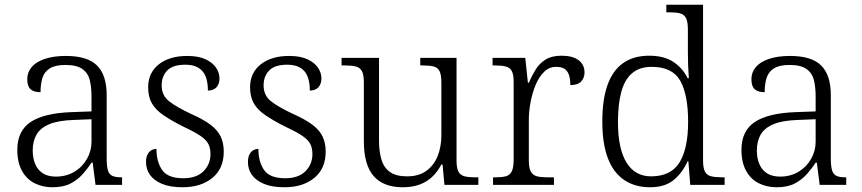

<svg xmlns="http://www.w3.org/2000/svg" viewBox="-20 -780 3637 810"><path d="M201 10Q160 10 126 -7Q92 -24 72.5 -59.5Q53 -95 53 -148Q53 -228 109.5 -265.5Q166 -303 283 -307L366 -310V-372Q366 -411 359 -441Q352 -471 328 -488.5Q304 -506 256 -506Q213 -506 190 -491.5Q167 -477 159 -451Q151 -425 151 -391Q123 -391 109 -403.5Q95 -416 95 -446Q95 -475 113.5 -497Q132 -519 169 -531.5Q206 -544 258 -544Q349 -544 389.5 -503.5Q430 -463 430 -379V-112Q430 -80 435 -62.5Q440 -45 453 -38.5Q466 -32 491 -32H495V0H383L371 -94H366Q350 -69 328.5 -45Q307 -21 277 -5.5Q247 10 201 10ZM216 -35Q260 -35 294 -55.5Q328 -76 347 -110Q366 -144 366 -181V-277L292 -274Q226 -272 188 -256Q150 -240 134 -212Q118 -184 118 -145Q118 -113 128.5 -88Q139 -63 160.5 -49Q182 -35 216 -35Z M750 10Q697 10 663 -4.5Q629 -19 612.5 -42.5Q596 -66 596 -96Q596 -117 603 -129.5Q610 -142 620 -147Q630 -152 640 -152Q640 -98 664 -63Q688 -28 753 -28Q809 -28 838.5 -57.5Q868 -87 868 -130Q868 -155 859 -172.5Q850 -190 826 -206.5Q802 -223 757 -244Q703 -271 669.5 -294Q636 -317 620.5 -344.5Q605 -372 605 -412Q605 -473 650 -508.5Q695 -544 770 -544Q817 -544 847 -530Q877 -516 891.5 -494.5Q906 -473 906 -449Q906 -426 893.5 -412Q881 -398 857 -398Q857 -455 833 -481Q809 -507 762 -507Q709 -507 685.5 -482.5Q662 -458 662 -420Q662 -378 692.5 -353.5Q723 -329 787 -299Q839 -276 869 -253Q899 -230 911.5 -203Q924 -176 924 -140Q924 -69 876 -29.5Q828 10 750 10Z M1180 10Q1127 10 1093 -4.5Q1059 -19 1042.5 -42.5Q1026 -66 1026 -96Q1026 -117 1033 -129.5Q1040 -142 1050 -147Q1060 -152 1070 -152Q1070 -98 1094 -63Q1118 -28 1183 -28Q1239 -28 1268.5 -57.5Q1298 -87 1298 -130Q1298 -155 1289 -172.5Q1280 -190 1256 -206.5Q1232 -223 1187 -244Q1133 -271 1099.5 -294Q1066 -317 1050.5 -344.5Q1035 -372 1035 -412Q1035 -473 1080 -508.5Q1125 -544 1200 -544Q1247 -544 1277 -530Q1307 -516 1321.5 -494.5Q1336 -473 1336 -449Q1336 -426 1323.5 -412Q1311 -398 1287 -398Q1287 -455 1263 -481Q1239 -507 1192 -507Q1139 -507 1115.5 -482.5Q1092 -458 1092 -420Q1092 -378 1122.5 -353.5Q1153 -329 1217 -299Q1269 -276 1299 -253Q1329 -230 1341.5 -203Q1354 -176 1354 -140Q1354 -69 1306 -29.5Q1258 10 1180 10Z M1679 10Q1598 10 1556.5 -37Q1515 -84 1515 -185V-433Q1515 -466 1506.5 -480.5Q1498 -495 1481 -499.5Q1464 -504 1435 -504H1421V-536H1579V-186Q1579 -142 1589 -107.5Q1599 -73 1625 -54.5Q1651 -36 1697 -36Q1747 -36 1779 -59.5Q1811 -83 1826.5 -122Q1842 -161 1842 -210V-431Q1842 -464 1834.5 -479.5Q1827 -495 1809.5 -499.5Q1792 -504 1763 -504H1753V-536H1906V-102Q1906 -71 1914 -56Q1922 -41 1939 -36.5Q1956 -32 1981 -32H1998V0H1855L1847 -86H1842Q1816 -37 1776 -13.5Q1736 10 1679 10Z M2060 0V-32H2072Q2098 -32 2114.5 -36.5Q2131 -41 2139 -57Q2147 -73 2147 -107V-433Q2147 -466 2139 -480.5Q2131 -495 2113.5 -499.5Q2096 -504 2067 -504H2058V-536H2196L2207 -431H2211Q2224 -461 2240 -487Q2256 -513 2282 -529Q2308 -545 2349 -545Q2396 -545 2421 -526Q2446 -507 2446 -474Q2446 -452 2432 -436.5Q2418 -421 2386 -421Q2386 -449 2379.5 -466Q2373 -483 2360 -490.5Q2347 -498 2326 -498Q2297 -498 2275.5 -477Q2254 -456 2240 -422.5Q2226 -389 2218.5 -350Q2211 -311 2211 -274V-104Q2211 -71 2219.5 -56Q2228 -41 2244.5 -36.5Q2261 -32 2286 -32H2317V0Z M2722 10Q2659 10 2613.5 -20.5Q2568 -51 2544.5 -112.5Q2521 -174 2521 -267Q2521 -360 2543 -421.5Q2565 -483 2609 -514Q2653 -545 2719 -545Q2781 -545 2820.5 -519Q2860 -493 2881 -450H2886Q2884 -477 2883 -505.5Q2882 -534 2882 -557V-655Q2882 -689 2874 -704Q2866 -719 2849.5 -723.5Q2833 -728 2807 -728H2791V-760H2946V-103Q2946 -71 2954 -56Q2962 -41 2979.5 -36.5Q2997 -32 3026 -32H3037V0H2892L2884 -100H2881Q2859 -51 2822 -20.5Q2785 10 2722 10ZM2729 -36Q2812 -37 2847.5 -96Q2883 -155 2883 -266Q2883 -380 2850 -439Q2817 -498 2729 -498Q2678 -498 2646.5 -471Q2615 -444 2601 -392Q2587 -340 2587 -265Q2587 -152 2623.5 -93.5Q2660 -35 2729 -36Z M3256 10Q3215 10 3181 -7Q3147 -24 3127.5 -59.5Q3108 -95 3108 -148Q3108 -228 3164.5 -265.5Q3221 -303 3338 -307L3421 -310V-372Q3421 -411 3414 -441Q3407 -471 3383 -488.5Q3359 -506 3311 -506Q3268 -506 3245 -491.5Q3222 -477 3214 -451Q3206 -425 3206 -391Q3178 -391 3164 -403.5Q3150 -416 3150 -446Q3150 -475 3168.5 -497Q3187 -519 3224 -531.5Q3261 -544 3313 -544Q3404 -544 3444.5 -503.5Q3485 -463 3485 -379V-112Q3485 -80 3490 -62.5Q3495 -45 3508 -38.5Q3521 -32 3546 -32H3550V0H3438L3426 -94H3421Q3405 -69 3383.5 -45Q3362 -21 3332 -5.5Q3302 10 3256 10ZM3271 -35Q3315 -35 3349 -55.5Q3383 -76 3402 -110Q3421 -144 3421 -181V-277L3347 -274Q3281 -272 3243 -256Q3205 -240 3189 -212Q3173 -184 3173 -145Q3173 -113 3183.5 -88Q3194 -63 3215.5 -49Q3237 -35 3271 -35Z"/></svg>

Font: Noto Serif Hebrew Light
Style: Regular
Weight: 300
Version: Version 2.003